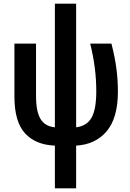

<svg xmlns="http://www.w3.org/2000/svg" viewBox="-20 -779 705 1039"><path d="M392 -759V-90Q449 -97 475 -141.5Q501 -186 501 -285Q501 -348 493 -411.5Q485 -475 468 -543H583Q602 -469 610 -407.5Q618 -346 618 -283Q618 -141 557.5 -69Q497 3 392 9V240H277V9Q173 5 115.5 -57.5Q58 -120 58 -257V-543H175V-260Q175 -175 199.5 -135Q224 -95 277 -90V-759Z"/></svg>

Font: Avrile Sans Condensed SemiBold
Style: Regular
Weight: 600
Width: 3
Designer: Monotype Design Team
Foundry: Monotype Imaging Inc.
Version: Version 2.001;September 10, 2019;FontCreator 11.5.0.2425 64-